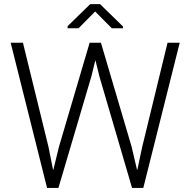

<svg xmlns="http://www.w3.org/2000/svg" viewBox="-20 -920 934 940"><path d="M217.3 -201.2 239.7 -88.9H241.2L268.6 -201.2L418.9 -710.9H474.1L624.5 -201.2L650.9 -88.4H652.3L676.3 -201.2L800.3 -710.9H859.9L681.6 0H626.5L466.8 -545.4L447.8 -623H446.3L427.2 -545.4L266.1 0H210.4L32.2 -710.9H92.3ZM582 -790.5V-781.7H527.3L445.8 -863.8L364.7 -781.7H311V-792L421.9 -899.9H469.7Z"/></svg>

Font: Franko
Style: Light
Weight: 300
Designer: Google
Version: Version 1.200310; 2013